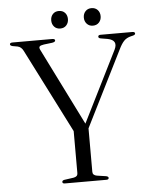

<svg xmlns="http://www.w3.org/2000/svg" viewBox="-57 -879 741 927"><g transform="rotate(-5 314.0 -416.0)"><path d="M432.5 -8.5Q432.5 0 421 0H219.5Q208 0 208 -8Q208 -15.5 218.5 -17.5L264 -24Q284 -27.5 284 -43.5V-248L77.5 -655Q68 -674.5 49.5 -678.5L26.5 -682.5Q14 -685.5 14 -692Q14 -700 27 -700H218.5Q233 -700 233 -692Q233 -684.5 218 -682L177 -677Q160 -674.5 156 -669.2Q152 -664 157 -653.5L343.5 -279L515 -622.5Q536.5 -667 486 -677L453 -682.5Q442 -684.5 442 -691.5Q442 -700 454 -700H607.5Q620.5 -700 620.5 -691.5Q620.5 -685 608 -682L599.5 -680Q578.5 -675 565.8 -662Q553 -649 540 -622L356.5 -255V-44Q356.5 -27.5 377 -24L421 -17.5Q432.5 -15 432.5 -8.5ZM263 -747Q244.5 -747 233.5 -759.2Q222.5 -771.5 222.5 -789.5Q222.5 -808 233.5 -820Q244.5 -832 263 -832Q281.5 -832 292.5 -820Q303.5 -808 303.5 -789.5Q303.5 -771.5 292.5 -759.2Q281.5 -747 263 -747ZM421 -747Q403 -747 391.8 -759.2Q380.5 -771.5 380.5 -789.5Q380.5 -808 391.8 -820Q403 -832 421 -832Q439.5 -832 450.8 -820Q462 -808 462 -789.5Q462 -771.5 450.8 -759.2Q439.5 -747 421 -747Z"/></g></svg>

Font: Fraunces 72pt S000 Light
Style: Regular
Weight: 300
Version: Version 1.000; ttfautohint (v1.8.3)